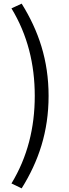

<svg xmlns="http://www.w3.org/2000/svg" viewBox="-20 -898 378 1055"><path d="M43 110 99 137C192 -12 247 -174 247 -371C247 -567 192 -729 99 -878L43 -852C131 -707 171 -546 171 -371C171 -196 131 -35 43 110Z"/></svg>

Font: Bithumb Trading Sans
Style: Regular
Weight: 400
Designer: HamHyungwon
Foundry: Bithumb
Version: Version 1.300;FEAKit 1.0